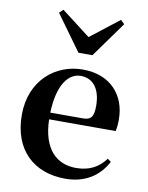

<svg xmlns="http://www.w3.org/2000/svg" viewBox="-93 -903 758 986"><g transform="rotate(10 286.0 -410.5)"><path d="M316 16C415 16 490 -29 532 -110L514 -123C479 -76 432 -48 361 -48C261 -48 186 -113 182 -270H529C533 -288 535 -306 535 -331C535 -455 456 -552 309 -552C167 -552 40 -449 40 -269C40 -84 154 16 316 16ZM182 -305C187 -452 240 -518 304 -518C368 -518 408 -468 408 -380C408 -326 396 -305 353 -305ZM157 -837 137 -818 271 -633H344L477 -818L457 -837L308 -721Z"/></g></svg>

Font: Noto Serif CJK HK
Style: Bold
Weight: 700
Designer: Ryoko NISHIZUKA 西塚涼子 (kana & ideographs); Frank Grießhammer (Latin, Greek & Cyrillic); Wenlong ZHANG 张文龙 (bopomofo); San
Foundry: Adobe
Version: Version 2.001;hotconv 1.1.0;makeotfexe 2.6.0